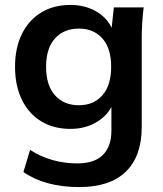

<svg xmlns="http://www.w3.org/2000/svg" viewBox="-20 -535 662 779"><path d="M302 224Q163 224 75 163L102 73Q145 101 193.5 114.5Q242 128 293 128Q363 128 397.5 93.5Q432 59 432 -5V-101Q410 -60 365.5 -36Q321 -12 266 -12Q198 -12 147.5 -42.5Q97 -73 69 -130Q41 -187 41 -264Q41 -341 69 -397.5Q97 -454 147.5 -484.5Q198 -515 266 -515Q323 -515 368 -490Q413 -465 433 -422L442 -505H563Q559 -474 557 -442Q555 -410 555 -379V-20Q555 99 490.5 161.5Q426 224 302 224ZM300 -108Q360 -108 395.5 -148.5Q431 -189 431 -264Q431 -339 395.5 -379Q360 -419 300 -419Q239 -419 203 -379Q167 -339 167 -264Q167 -189 203 -148.5Q239 -108 300 -108Z"/></svg>

Font: MulishBold
Style: Bold
Weight: 700
Designer: Vernon Adams
Foundry: Vernon Adams
Version: Version 3.602; ttfautohint (v1.8.3)